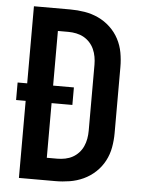

<svg xmlns="http://www.w3.org/2000/svg" viewBox="-53 -777 605 819"><g transform="rotate(5 250.0 -367.5)"><path d="M215 0H59V-330H18V-405H59V-735H215Q246 -735 276.5 -730Q307 -725 335 -712Q363 -699 386 -677.5Q409 -656 423.5 -628.5Q438 -601 443.5 -570.5Q449 -540 449 -509V-226Q449 -195 443.5 -164.5Q438 -134 423.5 -106.5Q409 -79 386 -57.5Q363 -36 335 -23Q307 -10 276.5 -5Q246 0 215 0ZM170 -96H215Q232 -96 249 -99.5Q266 -103 280.5 -111Q295 -119 306.5 -131.5Q318 -144 325 -159.5Q332 -175 335 -192Q338 -209 338 -226V-509Q338 -526 335 -543Q332 -560 325 -575.5Q318 -591 306.5 -603.5Q295 -616 280.5 -624Q266 -632 249 -635.5Q232 -639 215 -639H170V-405H259V-330H170Z"/></g></svg>

Font: Iosevka
Style: Bold
Weight: 700
Monospace: yes
Designer: Belleve Invis
Foundry: Belleve Invis
Version: Version 32.5.0; ttfautohint (v1.8.4)